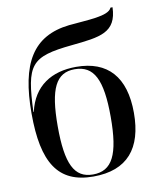

<svg xmlns="http://www.w3.org/2000/svg" viewBox="-86 -835 758 913"><g transform="rotate(-10 293.0 -378.5)"><path d="M291 10C456 10 533 -84 533 -255C533 -429 452 -518 300 -518C181 -518 92 -463 65 -342H63C72 -570 97 -603 298 -623C437 -637 516 -645 520 -767H510C495 -728 390 -728 302 -719C124 -699 53 -578 53 -336C53 -98 121 10 291 10ZM291 0C201 0 165 -72 165 -255C165 -436 201 -508 291 -508C384 -508 421 -436 421 -255C421 -73 384 0 291 0Z"/></g></svg>

Font: Noto Serif Display Medium
Style: Regular
Weight: 500
Designer: Monotype Design Team
Foundry: Monotype Imaging Inc.
Version: Version 2.009